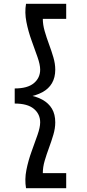

<svg xmlns="http://www.w3.org/2000/svg" viewBox="-20 -820 459 1018"><path d="M118 -800H331V-720H207Q207 -689 217 -654.5Q227 -620 240 -585Q253 -550 263 -516Q273 -482 273 -451Q273 -409 255.5 -379Q238 -349 204.5 -331Q171 -313 124 -305V-317Q171 -310 204.5 -291.5Q238 -273 255.5 -243.5Q273 -214 273 -171Q273 -140 263 -106Q253 -72 240 -37Q227 -2 217 32Q207 66 207 98H331V178H118Q110 131 120 81Q130 31 147.5 -17Q165 -65 179 -105Q193 -145 193 -171Q193 -215 159.5 -243Q126 -271 58 -271V-351Q126 -351 159.5 -379Q193 -407 193 -451Q193 -477 179 -517Q165 -557 147.5 -605Q130 -653 120 -703.5Q110 -754 118 -800Z"/></svg>

Font: Syne
Style: Regular
Weight: 400
Designer: Lucas Descroix
Foundry: Bonjour Monde
Version: Version 2.200